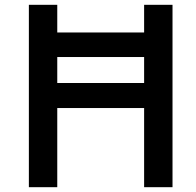

<svg xmlns="http://www.w3.org/2000/svg" viewBox="-20 -778 815 798"><path d="M579 -758H697V0H579V-329H218V0H100V-758H218V-643H579ZM218 -433H579V-541H218Z"/></svg>

Font: Biryani DemiBold
Style: Regular
Weight: 600
Designer: Dan Reynolds and Mathieu Réguer
Foundry: Dan Reynolds and Mathieu Réguer
Version: Version 1.003;PS 001.003;hotconv 1.0.70;makeotf.lib2.5.58329